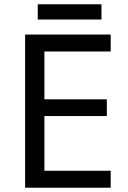

<svg xmlns="http://www.w3.org/2000/svg" viewBox="-20 -875 596 895"><path d="M496 0H97V-714H496V-635H187V-412H478V-334H187V-79H496ZM453 -855V-784H156V-855Z"/></svg>

Font: Noto Music
Style: Regular
Weight: 400
Designer: Monotype Design Team, Benjamin Yang
Foundry: Monotype Imaging Inc.
Version: Version 2.002; ttfautohint (v1.8.4.7-5d5b)